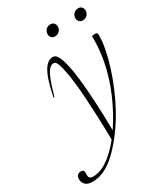

<svg xmlns="http://www.w3.org/2000/svg" viewBox="-296 -773 973 1113"><g transform="rotate(-30 190.5 -217.0)"><path d="M39 -296.5H33Q45 -357 58 -397Q71 -437 85.2 -460Q99.5 -483 114.8 -493Q130 -503 145.5 -503Q157 -503 166.2 -495.2Q175.5 -487.5 183.8 -468Q192 -448.5 200.5 -412Q209.5 -375.5 217 -309Q224.5 -242.5 229.5 -150.5Q234.5 -58.5 235.5 55.5L203.5 95.5Q202 -0.5 198.8 -77.2Q195.5 -154 191.5 -212.5Q187.5 -271 182.5 -313Q177.5 -355 172 -382Q165 -418 158.8 -437Q152.5 -456 146.5 -462.8Q140.5 -469.5 132.5 -469.5Q118 -469.5 104 -456.2Q90 -443 74.5 -405.5Q59 -368 39 -296.5ZM212 71 224.5 54.5Q270 -11 304.2 -79.8Q338.5 -148.5 361.5 -218.2Q384.5 -288 395.2 -357.2Q406 -426.5 404 -493.5Q410 -495 415.2 -495.8Q420.5 -496.5 424.5 -496.5Q436 -496.5 439 -493.5Q442 -490.5 442 -477.5Q442 -436.5 432 -385Q422 -333.5 404 -276.8Q386 -220 362.2 -163.8Q338.5 -107.5 310.5 -55.5Q282.5 -3.5 253 38.5Q204 107.5 159.2 152.2Q114.5 197 72 218.2Q29.5 239.5 -13.5 239.5Q-45.5 239.5 -60.8 224.5Q-76 209.5 -76 186.5Q-76 171 -67.2 162Q-58.5 153 -43.5 153Q-32.5 153 -27.5 159.2Q-22.5 165.5 -24 183Q-25.5 200.5 -18.2 207.8Q-11 215 4 215Q35.5 215 68.8 199.5Q102 184 138 152.2Q174 120.5 212 71ZM218.5 -599Q203.5 -599 195 -609Q186.5 -619 186.5 -631.5Q186.5 -642.5 191.8 -652.2Q197 -662 206.5 -668Q216 -674 229 -674Q244 -674 252.5 -664.2Q261 -654.5 261 -641Q261 -630.5 255.8 -620.8Q250.5 -611 241 -605Q231.5 -599 218.5 -599ZM404.5 -599Q389.5 -599 381 -609Q372.5 -619 372.5 -631.5Q372.5 -642.5 377.8 -652.2Q383 -662 392.5 -668Q402 -674 415 -674Q430 -674 438.5 -664.2Q447 -654.5 447 -641Q447 -630.5 441.8 -620.8Q436.5 -611 427 -605Q417.5 -599 404.5 -599Z"/></g></svg>

Font: Newsreader 60pt ExtraLight
Style: Italic
Weight: 250
Italic angle: -17°
Designer: Hugues Gentile
Foundry: Production Type
Version: Version 1.003